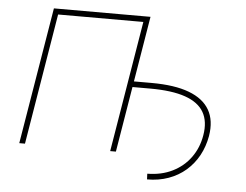

<svg xmlns="http://www.w3.org/2000/svg" viewBox="-48 -597 967 754"><g transform="rotate(5 435.5 -220.5)"><path d="M557.6 98.1 556.6 75.7Q612.3 75.2 655.8 53.7Q699.2 32.2 726.8 -5.9Q754.4 -43.9 762.7 -93.8Q772 -148.4 751 -185.1Q730 -221.7 677.5 -240Q625 -258.3 539.1 -258.3H460.9L464.4 -280.8H542.5Q633.3 -280.8 690.4 -259.3Q747.6 -237.8 771.5 -196Q795.4 -154.3 785.2 -92.8Q777.8 -50.8 758.8 -15.9Q739.7 19 710.2 44.7Q680.7 70.3 642.1 84.2Q603.5 98.1 557.6 98.1ZM515.6 -539.1 426.3 0H403.8L489.3 -516.6H153.3L67.9 0H45.4L134.8 -539.1Z"/></g></svg>

Font: Inter 18pt Thin
Style: Italic
Weight: 250
Italic angle: -9.3988°
Version: Version 4.001;git-66647c0bb